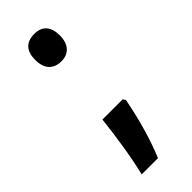

<svg xmlns="http://www.w3.org/2000/svg" viewBox="-227 -585 750 750"><g transform="rotate(-45 148.0 -209.5)"><path d="M149 -401C189 -401 216 -427 216 -477C216 -526 193 -552 149 -552C103 -552 80 -526 80 -477C80 -428 105 -401 149 -401ZM213 -127H101C93 -54 78 53 58 133H148C178 61 202 -23 220 -116Z"/></g></svg>

Font: Noto Sans Devanagari ExtraCondensed SemiBold
Style: Regular
Weight: 600
Width: 2
Designer: Jelle Bosma - Monotype Design Team
Foundry: Monotype Imaging Inc.
Version: Version 2.004